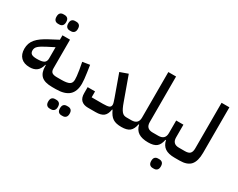

<svg xmlns="http://www.w3.org/2000/svg" viewBox="-113 -1266 2476 1999"><g transform="rotate(30 1124.5 -266.5)"><path d="M475 0Q384 0 344.5 -37.5Q305 -75 305 -154V-166H300Q285 -110 253 -85.5Q221 -61 169 -61Q100 -61 63 -98Q26 -135 26 -202Q26 -236 36 -264.5Q46 -293 67 -318Q88 -343 119.5 -365.5Q151 -388 194 -411L300 -467V-520H391V-176Q391 -140 409 -126.5Q427 -113 466 -113H499V-24ZM191 -174Q251 -174 275.5 -189Q300 -204 300 -242V-377L210 -331Q156 -303 132 -281.5Q108 -260 108 -229Q108 -200 126.5 -187Q145 -174 191 -174ZM340 -601Q317 -601 303.5 -615Q290 -629 290 -658Q290 -688 303.5 -701.5Q317 -715 340 -715H355Q378 -715 392 -701.5Q406 -688 406 -658Q406 -629 392 -615Q378 -601 355 -601ZM199 -601Q176 -601 162.5 -615Q149 -629 149 -658Q149 -688 162.5 -701.5Q176 -715 199 -715H214Q237 -715 251 -701.5Q265 -688 265 -658Q265 -629 251 -615Q237 -601 214 -601Z M475 -89 499 -113H520Q588 -113 616 -128.5Q644 -144 644 -185Q644 -202 641.5 -228Q639 -254 632 -297L616 -384L703 -398L716 -311Q728 -231 728 -185Q728 -91 677 -45.5Q626 0 520 0H475ZM707 207Q684 207 670.5 193Q657 179 657 150Q657 120 670.5 106.5Q684 93 707 93H722Q745 93 759 106.5Q773 120 773 150Q773 179 759 193Q745 207 722 207ZM566 207Q543 207 529.5 193Q516 179 516 150Q516 120 529.5 106.5Q543 93 566 93H581Q604 93 618 106.5Q632 120 632 150Q632 179 618 193Q604 207 581 207Z M906 0Q855 0 826 -27Q797 -54 797 -111V-184H886V-113H1022Q1075 -113 1095 -122Q1115 -131 1115 -156Q1115 -167 1110 -183.5Q1105 -200 1096 -226L1003 -485L1098 -519L1200 -236Q1213 -199 1224.5 -175.5Q1236 -152 1248 -138Q1260 -124 1273.5 -118.5Q1287 -113 1305 -113H1332V-24L1307 0Q1274 0 1249 -5.5Q1224 -11 1204.5 -23.5Q1185 -36 1169.5 -57Q1154 -78 1139 -110L1134 -109Q1125 -50 1094 -25Q1063 0 999 0Z M1308 -89 1332 -113H1363Q1446 -113 1446 -192V-740H1539V-192Q1539 -113 1618 -113H1653V-24L1629 0Q1554 0 1511.5 -27.5Q1469 -55 1456 -114H1450Q1438 -52 1406 -26Q1374 0 1308 0Z M1629 -89 1653 -113H1686Q1769 -113 1769 -192V-344H1856V-192Q1856 -113 1934 -113H1972V-24L1947 0Q1873 0 1832.5 -27.5Q1792 -55 1779 -114H1773Q1761 -52 1728.5 -26Q1696 0 1629 0ZM1804 207Q1781 207 1767.5 193Q1754 179 1754 150Q1754 120 1767.5 106.5Q1781 93 1804 93H1819Q1842 93 1856 106.5Q1870 120 1870 150Q1870 179 1856 193Q1842 207 1819 207Z M1948 -89 1972 -113H2007Q2051 -113 2068.5 -132Q2086 -151 2086 -192V-740H2180V-192Q2180 -93 2140 -46.5Q2100 0 2007 0H1948Z"/></g></svg>

Font: IBM Plex Arabic Medium
Style: Regular
Weight: 500
Designer: Mike Abbink, Paul van der Laan, Pieter van Rosmalen, Wael Morcos, Khajak Apelian
Foundry: Bold Monday
Version: Version 1.0